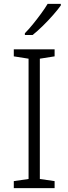

<svg xmlns="http://www.w3.org/2000/svg" viewBox="-20 -968 351 988"><path d="M261 0H51V-36L127 -47V-666L51 -678V-714H261V-678L185 -666V-47L261 -36ZM293 -940Q278 -919 253.5 -891Q229 -863 201 -835.5Q173 -808 148 -788H108V-797Q127 -816 149 -843Q171 -870 191.5 -898Q212 -926 225 -948H293Z"/></svg>

Font: Noto Traditional Nushu Light
Style: Regular
Weight: 300
Designer: LIU Zhao
Foundry: LiuZhao Studio
Version: Version 2.003; ttfautohint (v1.8.4.7-5d5b)